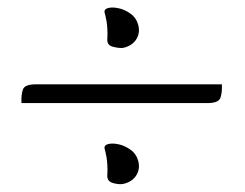

<svg xmlns="http://www.w3.org/2000/svg" viewBox="-20 -603 640 501"><path d="M253 -570Q251 -579 262 -582Q273 -585 289.5 -581.5Q306 -578 321 -567Q336 -556 341 -537Q346 -516 335 -499.5Q324 -483 301 -478Q290 -477 274.5 -481Q259 -485 260 -501Q261 -512 260 -530Q259 -548 253 -570ZM36 -334Q35 -357 40 -370Q45 -383 74 -383H559Q560 -361 555 -347.5Q550 -334 521 -334ZM253 -215Q251 -224 262 -227Q273 -230 289.5 -226.5Q306 -223 321 -212Q336 -201 341 -182Q346 -161 335 -144.5Q324 -128 301 -123Q290 -121 274.5 -125.5Q259 -130 260 -146Q261 -156 260 -174.5Q259 -193 253 -215Z"/></svg>

Font: Diphylleia
Style: Regular
Weight: 400
Designer: Minha Hyung
Foundry: JAMO
Version: Version 1.000; ttfautohint (v1.8.4.7-5d5b);gftools[0.9.28]